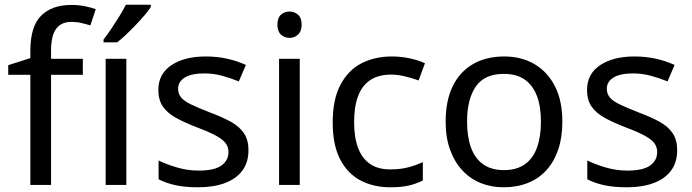

<svg xmlns="http://www.w3.org/2000/svg" viewBox="-20 -786 2943 816"><path d="M332 -468H197V0H109V-468H15V-509L109 -539V-570Q109 -674 155 -719.5Q201 -765 283 -765Q315 -765 341.5 -759.5Q368 -754 387 -747L364 -678Q348 -683 327 -688Q306 -693 284 -693Q240 -693 218.5 -663.5Q197 -634 197 -571V-536H332Z M517 0H429V-536H517ZM621 -756Q612 -742 595 -722Q578 -702 557.5 -680.5Q537 -659 516.5 -639.5Q496 -620 478 -606H420V-618Q435 -637 452.5 -663Q470 -689 487 -716.5Q504 -744 515 -766H621Z M1036 -148Q1036 -96 1010 -61Q984 -26 936 -8Q888 10 822 10Q766 10 725.5 1Q685 -8 654 -24V-104Q686 -88 731.5 -74.5Q777 -61 824 -61Q891 -61 921 -82.5Q951 -104 951 -140Q951 -160 940 -176Q929 -192 900.5 -208Q872 -224 819 -244Q767 -264 730 -284Q693 -304 673 -332Q653 -360 653 -404Q653 -472 708.5 -509Q764 -546 854 -546Q903 -546 945.5 -536.5Q988 -527 1025 -510L995 -440Q961 -454 924 -464Q887 -474 848 -474Q794 -474 765.5 -456.5Q737 -439 737 -409Q737 -387 750 -371.5Q763 -356 793.5 -341.5Q824 -327 875 -307Q926 -288 962 -268Q998 -248 1017 -219.5Q1036 -191 1036 -148Z M1254 -536V0H1166V-536ZM1211 -737Q1231 -737 1246.5 -723.5Q1262 -710 1262 -681Q1262 -653 1246.5 -639Q1231 -625 1211 -625Q1189 -625 1174 -639Q1159 -653 1159 -681Q1159 -710 1174 -723.5Q1189 -737 1211 -737Z M1639 10Q1568 10 1512.5 -19Q1457 -48 1425.5 -109Q1394 -170 1394 -265Q1394 -364 1427 -426Q1460 -488 1516.5 -517Q1573 -546 1645 -546Q1686 -546 1724 -537.5Q1762 -529 1786 -517L1759 -444Q1735 -453 1703 -461Q1671 -469 1643 -469Q1589 -469 1554 -446Q1519 -423 1502 -378Q1485 -333 1485 -266Q1485 -202 1502 -157Q1519 -112 1553 -89Q1587 -66 1638 -66Q1682 -66 1715.5 -75Q1749 -84 1777 -97V-19Q1750 -5 1717.5 2.5Q1685 10 1639 10Z M2370 -269Q2370 -202 2352.5 -150.5Q2335 -99 2302.5 -63Q2270 -27 2223.5 -8.5Q2177 10 2120 10Q2067 10 2022 -8.5Q1977 -27 1944 -63Q1911 -99 1892.5 -150.5Q1874 -202 1874 -269Q1874 -358 1904 -419.5Q1934 -481 1990 -513.5Q2046 -546 2123 -546Q2196 -546 2251.5 -513.5Q2307 -481 2338.5 -419.5Q2370 -358 2370 -269ZM1965 -269Q1965 -206 1981.5 -159.5Q1998 -113 2033 -88Q2068 -63 2122 -63Q2176 -63 2211 -88Q2246 -113 2262.5 -159.5Q2279 -206 2279 -269Q2279 -333 2262 -378Q2245 -423 2210.5 -447.5Q2176 -472 2121 -472Q2039 -472 2002 -418Q1965 -364 1965 -269Z M2858 -148Q2858 -96 2832 -61Q2806 -26 2758 -8Q2710 10 2644 10Q2588 10 2547.5 1Q2507 -8 2476 -24V-104Q2508 -88 2553.5 -74.5Q2599 -61 2646 -61Q2713 -61 2743 -82.5Q2773 -104 2773 -140Q2773 -160 2762 -176Q2751 -192 2722.5 -208Q2694 -224 2641 -244Q2589 -264 2552 -284Q2515 -304 2495 -332Q2475 -360 2475 -404Q2475 -472 2530.5 -509Q2586 -546 2676 -546Q2725 -546 2767.5 -536.5Q2810 -527 2847 -510L2817 -440Q2783 -454 2746 -464Q2709 -474 2670 -474Q2616 -474 2587.5 -456.5Q2559 -439 2559 -409Q2559 -387 2572 -371.5Q2585 -356 2615.5 -341.5Q2646 -327 2697 -307Q2748 -288 2784 -268Q2820 -248 2839 -219.5Q2858 -191 2858 -148Z"/></svg>

Font: Noto Sans Khmer UI
Style: Regular
Weight: 400
Designer: Danh Hong and the Monotype Design Team
Foundry: Monotype Imaging Inc.
Version: Version 2.002